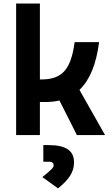

<svg xmlns="http://www.w3.org/2000/svg" viewBox="-20 -752 626 1069"><path d="M69.8 0H202.1V-184.1H234.4C261.7 -184.1 287.6 -187 311 -192.4L408.2 0H564.9L422.4 -251.5C480 -306.6 516.1 -395 531.7 -517.6H395.5C375.5 -365.2 326.2 -309.6 210 -309.6H202.1V-732.4H69.8ZM303.2 296.9C365.2 246.1 392.1 206.1 392.1 151.9C392.1 85.9 346.7 55.7 248 55.7H221.2V148.4H252.9C270.5 148.4 278.8 155.3 278.8 169.4C278.8 181.2 263.7 195.3 215.8 233.9Z"/></svg>

Font: Cascadia Mono NF
Style: Bold
Weight: 700
Monospace: yes
Designer: Aaron Bell
Foundry: Saja Typeworks
Version: Version 2404.023